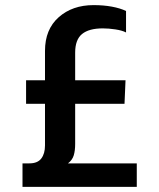

<svg xmlns="http://www.w3.org/2000/svg" viewBox="-20 -734 623 751"><path d="M68 -3V-95H95Q127 -95 141.5 -114Q156 -133 156 -165V-328H82V-420H156V-535Q156 -619 209.5 -666.5Q263 -714 346 -714Q385 -714 417.5 -708Q450 -702 473 -691V-607Q458 -615 431.5 -619Q405 -623 382 -623Q328 -623 301 -601Q274 -579 274 -528V-420H471L467 -328H274V-171Q274 -145 268.5 -126.5Q263 -108 246 -95H515V-3Z"/></svg>

Font: Kanit Cyrillic
Style: Regular
Weight: 400
Designer: Katatrad Team, Sasha Pavljenko
Foundry: CadsonDemak, Pavljenko + Design
Version: Version 1.002;Fontself Maker 3.5.7